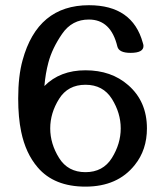

<svg xmlns="http://www.w3.org/2000/svg" viewBox="-20 -694 624 726"><path d="M303.2 11.7Q184.6 11.7 122.6 -61Q77.1 -113.8 60.1 -195.8Q48.8 -249.5 48.8 -321.8Q48.8 -406.7 65.4 -466.3Q122.1 -674.3 316.4 -674.3Q481 -674.3 520 -532.2Q522.5 -524.9 522.5 -520.5Q522.9 -494.1 473.6 -494.1Q429.7 -494.1 423.8 -518.1Q399.4 -620.1 316.4 -620.1Q252.4 -620.6 214.8 -565.9Q177.2 -511.2 163.1 -458Q151.9 -416.5 147.9 -368.7Q207 -428.2 303.2 -428.2Q400.9 -428.2 464.8 -372.1Q535.6 -310.5 535.6 -208.5Q535.6 -127.4 489.7 -70.3Q424.8 11.7 303.2 11.7ZM303.2 -43Q369.6 -43 403.1 -96.7Q436.5 -150.4 436.5 -208.5Q436.5 -266.6 403.1 -320.1Q369.6 -373.5 303.2 -373.5Q236.8 -373.5 203.4 -320.1Q169.9 -266.6 169.9 -208.5Q169.9 -150.4 203.4 -96.7Q236.8 -43 303.2 -43Z"/></svg>

Font: Gayathri
Style: Bold
Weight: 700
Designer: Binoy Dominic <binoy.domenic@gmail.com>
Foundry: SMC
Version: Version 1.000